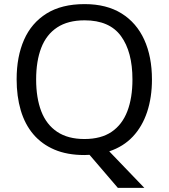

<svg xmlns="http://www.w3.org/2000/svg" viewBox="-20 -745 821 935"><path d="M720 -358Q720 -271 696.5 -200Q673 -129 627 -80Q581 -31 512 -8L683 170H554L416 9Q410 9 403.5 9.5Q397 10 391 10Q307 10 245 -16.5Q183 -43 142 -91.5Q101 -140 81 -208Q61 -276 61 -359Q61 -469 97 -551Q133 -633 206.5 -679Q280 -725 392 -725Q499 -725 572 -679.5Q645 -634 682.5 -551.5Q720 -469 720 -358ZM156 -358Q156 -268 181 -203Q206 -138 258.5 -103Q311 -68 391 -68Q472 -68 523.5 -103Q575 -138 600 -203Q625 -268 625 -358Q625 -493 569 -569.5Q513 -646 392 -646Q311 -646 258.5 -611.5Q206 -577 181 -512.5Q156 -448 156 -358Z"/></svg>

Font: Noto Sans Oriya
Style: Regular
Weight: 400
Designer: Amélie Bonet and Sol Matas
Foundry: Google LLC
Version: Version 2.006